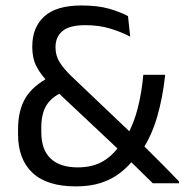

<svg xmlns="http://www.w3.org/2000/svg" viewBox="-20 -670 674 702"><path d="M634.5 0H538.5Q529.5 -9 514 -24Q498.5 -39 481.5 -56Q464.5 -73 449.5 -87.2Q434.5 -101.5 427 -109.5L416 -121L174 -348.5L162 -363Q129.5 -396 113.8 -426.2Q98 -456.5 98 -497V-500.5Q98 -570 142 -610Q186 -650 278 -650Q337.5 -650 379.2 -638Q421 -626 448 -611L456 -536Q424 -553 383 -565.5Q342 -578 292.5 -578Q234 -578 208.5 -556.5Q183 -535 183 -498V-495.5Q183 -467 197.8 -443Q212.5 -419 241.5 -391L466.5 -177L486 -155.5Q500.5 -142 515 -127.5Q529.5 -113 544.5 -98Q559.5 -83 574.8 -67.8Q590 -52.5 605 -37Q620 -21.5 634.5 -6.5ZM257.5 11.5Q152 11.5 99 -38Q46 -87.5 46 -179V-197.5Q46 -266 72.8 -311.2Q99.5 -356.5 164 -390L207.5 -332.5Q166.5 -313.5 148.8 -283.2Q131 -253 131 -204V-186.5Q131 -123 165 -90.5Q199 -58 264.5 -58Q319.5 -58 357.8 -81Q396 -104 423.5 -147L444.5 -174Q469.5 -219 483.8 -275Q498 -331 504 -396.5H584Q575 -313 554.8 -243.5Q534.5 -174 500 -121.5L478 -98.5Q452.5 -64 421 -39.2Q389.5 -14.5 349.5 -1.5Q309.5 11.5 257.5 11.5Z"/></svg>

Font: Anek Kannada
Style: Regular
Weight: 400
Version: Version 1.003